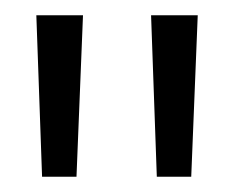

<svg xmlns="http://www.w3.org/2000/svg" viewBox="-20 -700 306 251"><path d="M185 -469 177.5 -680H238.5L230 -469ZM35 -469 27.5 -680H88.5L80 -469Z"/></svg>

Font: Karla Light
Style: Regular
Weight: 300
Designer: Jonathan Pinhorn
Version: Version 2.004;gftools[0.9.33]